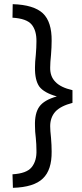

<svg xmlns="http://www.w3.org/2000/svg" viewBox="-20 -775 392 922"><path d="M148 -170Q148 -143 152 -112Q155 -82 155 -54Q157 -3 132 28Q108 58 40 62L42 127Q143 124 186 82Q229 41 228 -47Q228 -78 225 -113Q221 -149 221 -169Q221 -211 246 -239Q271 -266 328 -281V-342Q271 -355 246 -382Q220 -408 221 -451Q221 -474 225 -512Q228 -549 228 -579Q229 -670 186 -711Q142 -752 41 -755L40 -690Q108 -686 132 -657Q156 -628 155 -575Q155 -548 152 -512Q148 -476 148 -452Q147 -390 169 -359Q192 -329 253 -312Q192 -295 169 -263Q146 -231 148 -170Z"/></svg>

Font: RazerF5
Style: Regular
Weight: 400
Foundry: Razer Inc.
Version: Version 2